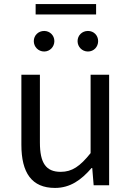

<svg xmlns="http://www.w3.org/2000/svg" viewBox="-20 -910 647 943"><path d="M250 13C325 13 379 -26 430 -85H433L440 0H516V-543H425V-158C373 -93 334 -66 278 -66C206 -66 176 -109 176 -210V-543H85V-199C85 -61 136 13 250 13ZM197 -657C225 -657 247 -680 247 -708C247 -736 225 -758 197 -758C168 -758 146 -736 146 -708C146 -680 168 -657 197 -657ZM155 -839H452V-890H155ZM412 -657C441 -657 462 -680 462 -708C462 -736 441 -758 412 -758C383 -758 361 -736 361 -708C361 -680 383 -657 412 -657Z"/></svg>

Font: Noto Sans T Chinese Regular
Style: Regular
Weight: 400
Designer: Ryoko NISHIZUKA (kana & ideographs); Paul D. Hunt (Latin, Greek & Cyrillic); Wenlong ZHANG (bopomofo); Sandoll Communica
Foundry: Adobe Systems Incorporated
Version: Version 1.000;PS 1;hotconv 1.0.78;makeotf.lib2.5.61930